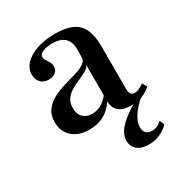

<svg xmlns="http://www.w3.org/2000/svg" viewBox="-151 -534 789 839"><g transform="rotate(-30 243.5 -114.5)"><path d="M168.5 11.3Q115.3 11.3 83.5 -16.5Q51.6 -44.4 51.6 -92.7Q51.6 -129 69.4 -152.4Q87.1 -175.8 114.9 -189.9Q142.7 -204 173.8 -213.3Q204.8 -222.6 232.7 -230.6Q260.5 -238.7 278.2 -250.4Q296 -262.1 296 -280.6V-321Q296 -358.1 275.4 -377.4Q254.8 -396.8 214.5 -396.8Q185.5 -396.8 166.1 -388.7Q146.8 -380.6 146.8 -366.9Q146.8 -358.1 152.8 -348.8Q158.9 -339.5 164.9 -329Q171 -318.5 171 -305.6Q171 -288.7 157.7 -277.8Q144.4 -266.9 122.6 -266.9Q98.4 -266.9 83.5 -282.3Q68.5 -297.6 68.5 -322.6Q68.5 -353.2 91.5 -377Q114.5 -400.8 154 -414.1Q193.5 -427.4 245.2 -427.4Q297.6 -427.4 330.6 -412.5Q363.7 -397.6 379 -364.5Q394.4 -331.5 394.4 -277.4V-65.3Q394.4 -46 400.4 -37.5Q406.5 -29 419.4 -29Q430.6 -29 442.7 -35.1Q454.8 -41.1 466.9 -49.2L479.8 -25.8Q459.7 -7.3 434.7 2Q409.7 11.3 378.2 11.3Q297.6 11.3 296 -57.3Q273.4 -22.6 241.5 -5.6Q209.7 11.3 168.5 11.3ZM212.9 -42.7Q237.1 -42.7 258.5 -54.4Q279.8 -66.1 296 -87.9V-239.5Q288.7 -226.6 272.2 -217.3Q255.6 -208.1 235.1 -199.6Q214.5 -191.1 195.2 -179.4Q175.8 -167.7 163.3 -150.4Q150.8 -133.1 150.8 -106.5Q150.8 -76.6 167.3 -59.7Q183.9 -42.7 212.9 -42.7ZM359.7 197.6Q324.2 197.6 303.2 180.6Q282.3 163.7 282.3 133.9Q282.3 111.3 296.8 88.7Q311.3 66.1 342.3 42.3Q373.4 18.5 421.8 -7.3H441.1Q441.1 -4.8 439.5 -3.6Q437.9 -2.4 435.5 -0.8Q400.8 28.2 381.9 57.7Q362.9 87.1 362.9 112.1Q362.9 131.5 373 141.9Q383.1 152.4 401.6 152.4Q429.8 152.4 451.6 130.6L462.1 154Q442.7 175 416.1 186.3Q389.5 197.6 359.7 197.6Z"/></g></svg>

Font: Playfair SemiBold
Style: Regular
Weight: 600
Designer: Claus Eggers Sørensen
Foundry: Claus Eggers Sørensen
Version: Version 2.001;gftools[0.9.30]